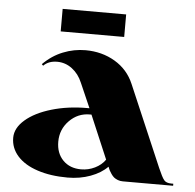

<svg xmlns="http://www.w3.org/2000/svg" viewBox="-51 -760 829 816"><g transform="rotate(5 363.0 -352.0)"><path d="M454.5 -611.9H183.6V-708H454.5ZM333.9 -297.2 288 -402.1Q272.7 -438.8 244.1 -460.4Q215.5 -482.1 180.1 -482.1Q143.8 -482.1 121.9 -460.2L115.8 -466.3Q153.8 -504.4 200.4 -522.9Q246.9 -541.5 295.9 -541.5Q366.3 -541.5 422 -508.5Q477.7 -475.5 503.1 -415.6L651.2 -69.9Q667.8 -31.5 677.2 -20.1Q686.6 -8.7 708.5 -8.7H716.8V0H502.2Q490.4 0 480.3 -3.9Q470.3 -7.9 463.9 -13.1Q457.6 -18.4 451.7 -27.1Q445.8 -35.8 442.7 -41.7Q439.7 -47.6 436.2 -56.8Q409.1 -28.8 364.1 -12.2Q319.1 4.4 266.6 4.4Q194.1 4.4 138.3 -14Q82.6 -32.3 52.2 -66.2Q21.9 -100.1 21.9 -144.2Q21.9 -185.8 62.5 -220.9Q103.1 -256.1 172.9 -276.7Q242.6 -297.2 324.7 -297.2ZM423.5 -85.7 344.8 -271H337.8Q286.7 -271 250.4 -233.8Q214.2 -196.7 214.2 -144.2Q214.2 -95.3 243.4 -65.3Q272.7 -35.4 320.8 -35.4Q351.8 -35.4 379.6 -49Q407.3 -62.5 423.5 -85.7Z"/></g></svg>

Font: Wabroye
Style: Medium
Weight: 500
Designer: gluk
Foundry: gluk
Version: Version 0.14